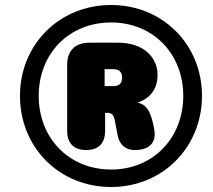

<svg xmlns="http://www.w3.org/2000/svg" viewBox="-20 -737 855 769"><path d="M425 12C631 12 789 -147 789 -353C789 -559 631 -717 425 -717C218 -717 60 -559 60 -353C60 -147 217 12 425 12ZM425 -58C255 -58 135 -185 135 -353C135 -521 255 -647 425 -647C594 -647 714 -521 714 -353C714 -185 594 -58 425 -58ZM325 -136C374 -136 401 -163 401 -213V-285H411C424 -285 435 -279 439 -258L451 -196C458 -158 483 -136 519 -136C573 -136 610 -161 597 -223L593 -242C581 -297 562 -320 531 -326C582 -343 611 -381 611 -437C611 -508 554 -566 454 -566H338C281 -566 249 -534 249 -477V-213C249 -163 276 -136 325 -136ZM432 -392H399V-460H432C455 -460 469 -451 469 -426C469 -401 456 -392 432 -392Z"/></svg>

Font: SN Pro Black
Style: Italic
Weight: 900
Italic angle: -9°
Designer: Tobias Whetton
Foundry: Supernotes
Version: Version 1.001;Glyphs 3.2 (3249)